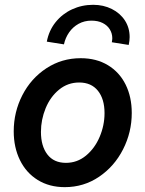

<svg xmlns="http://www.w3.org/2000/svg" viewBox="-20 -771 604 799"><path d="M37.1 -224.6Q37.1 -304.7 73 -374.8Q108.9 -444.8 172.9 -486.8Q236.8 -528.8 315.9 -528.8Q380.9 -528.8 429 -499.8Q477.1 -470.7 502.7 -419.2Q528.3 -367.7 528.3 -300.8Q528.3 -220.7 492.2 -149.7Q456.1 -78.6 392.3 -35.4Q328.6 7.8 249.5 7.8Q185.1 7.8 137 -22Q88.9 -51.8 63 -104.7Q37.1 -157.7 37.1 -224.6ZM415 -300.3Q415 -358.9 387.5 -393.3Q359.9 -427.7 309.6 -427.7Q262.2 -427.7 225.8 -397.9Q189.5 -368.2 169.9 -320.6Q150.4 -272.9 150.4 -222.2Q150.4 -163.1 177.2 -128.2Q204.1 -93.3 254.4 -93.3Q301.3 -93.3 337.9 -123.5Q374.5 -153.8 394.8 -201.7Q415 -249.5 415 -300.3ZM447.3 -611.8Q447.3 -631.8 437 -648.7Q426.8 -665.5 407.2 -675.3Q387.7 -685.1 360.4 -685.1Q331.1 -685.1 307.1 -671.9Q283.2 -658.7 267.6 -636.2Q252 -613.8 246.1 -586.4L174.8 -597.7Q183.6 -644 211.4 -678.7Q239.3 -713.4 280 -732.2Q320.8 -751 367.7 -751Q410.6 -751 445.3 -733.6Q480 -716.3 499.8 -685.8Q519.5 -655.3 519.5 -616.7Q519.5 -602.1 515.6 -584L445.3 -595.2Q447.3 -606 447.3 -611.8Z"/></svg>

Font: Reddit Sans Vanilla SemiBold
Style: Italic
Weight: 600
Italic angle: -11.25°
Designer: Stephen Hutchings
Version: Version 1.013